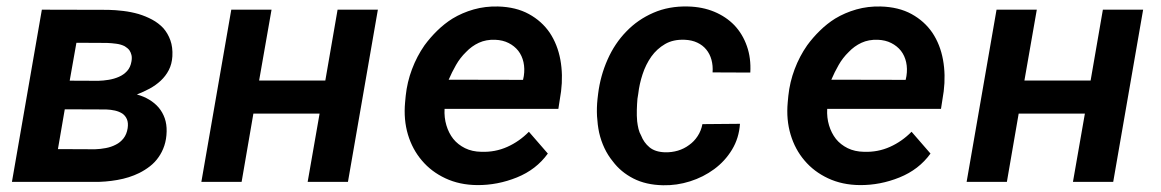

<svg xmlns="http://www.w3.org/2000/svg" viewBox="-20 -558 3561 589"><path d="M16.6 0H267.6Q303.2 0.5 339.8 -5.9Q376.5 -12.2 407.2 -27.3Q424.8 -36.1 440.2 -48.1Q455.6 -60.1 466.3 -75.7Q477.5 -91.3 484.1 -111.1Q490.7 -130.9 491.2 -154.8Q491.7 -176.8 485.4 -195.1Q479 -213.4 466.8 -228Q454.6 -242.2 437.5 -252.4Q420.4 -262.7 399.9 -268.1Q419.9 -275.9 439 -286.1Q458 -296.4 473.1 -310.5Q488.3 -324.7 497.8 -343Q507.3 -361.3 508.8 -385.3Q510.3 -413.1 502.7 -434.3Q495.1 -455.6 481 -471.7Q466.3 -487.3 446.8 -497.8Q427.2 -508.3 404.8 -515.1Q382.3 -521.5 358.4 -524.4Q334.5 -527.3 312 -527.8L108.4 -528.3ZM178.7 -222.7 305.7 -222.2Q319.8 -221.7 332.8 -218.8Q345.7 -215.8 355.5 -209.5Q364.7 -203.1 369.4 -192.1Q374 -181.2 371.6 -164.6Q368.7 -146 358.9 -133.5Q349.1 -121.1 335.4 -114.3Q321.3 -106.9 304.7 -103.8Q288.1 -100.6 271.5 -100.1L157.7 -100.6ZM193.8 -310.5 214.4 -426.8 308.1 -426.3Q322.3 -425.8 336.9 -423.8Q351.6 -421.9 362.8 -416Q366.7 -413.6 370.6 -410.4Q374.5 -407.2 377 -403.8Q381.3 -397.5 383.3 -389.2Q385.3 -380.9 383.3 -369.6Q380.4 -351.6 369.9 -340.1Q359.4 -328.6 344.7 -322.3Q330.1 -315.9 313.5 -313.2Q296.9 -310.5 281.7 -310.1Z M1047.4 0 1139.2 -528.3H1015.6L978 -311H774.9L813 -528.3H689.5L597.7 0H721.2L757.3 -209.5H960.4L923.8 0Z M1443.8 9.8Q1506.3 10.3 1565.7 -13.7Q1625 -37.6 1660.6 -86.9L1602.5 -153.8Q1573.2 -124 1536.1 -107.4Q1499 -90.8 1456.5 -92.3Q1428.2 -92.8 1406.5 -103.5Q1384.8 -114.3 1370.6 -131.8Q1356.4 -149.9 1349.4 -173.6Q1342.3 -197.3 1343.8 -224.1H1692.9L1701.2 -277.8Q1707.5 -328.6 1699 -375Q1690.4 -421.4 1666.5 -457.5Q1642.1 -493.2 1602.5 -514.9Q1563 -536.6 1507.8 -538.1Q1468.8 -539.1 1433.3 -529.1Q1397.9 -519 1368.2 -501Q1343.3 -485.4 1321.5 -464.1Q1299.8 -442.9 1282.2 -418.9Q1258.8 -385.3 1243.9 -345.7Q1229 -306.2 1224.6 -264.2L1222.7 -244.1Q1217.8 -190.9 1231.4 -145.3Q1245.1 -99.6 1274.4 -65.4Q1303.2 -31.2 1346.4 -11Q1389.6 9.3 1443.8 9.8ZM1499 -436Q1522.5 -435.1 1540.3 -426Q1558.1 -417 1569.8 -402.3Q1581.5 -387.2 1585.9 -367.2Q1590.3 -347.2 1586.9 -324.7L1584.5 -313L1356.4 -313.5Q1366.2 -336.4 1378.9 -358.6Q1391.6 -380.9 1409.7 -398.4Q1426.8 -416.5 1449 -426.8Q1471.2 -437 1499 -436Z M2020 -90.8Q1989.7 -91.8 1972.4 -106.2Q1955.1 -120.6 1946.8 -142.1Q1941.4 -151.4 1938.7 -162.6Q1936 -173.8 1934.6 -186Q1933.1 -203.1 1933.6 -220.9Q1934.1 -238.8 1935.5 -254.9L1938 -270.5Q1941.4 -300.3 1951.2 -330.1Q1960.9 -359.9 1978 -384.3Q1995.1 -408.2 2020.3 -422.9Q2045.4 -437.5 2080.6 -436Q2102.5 -435.1 2119.1 -427.2Q2135.7 -419.4 2146.5 -406.2Q2157.7 -392.6 2162.6 -374.5Q2167.5 -356.4 2166 -335.9L2281.7 -335.4Q2284.2 -379.9 2271.2 -416.7Q2258.3 -453.6 2232.9 -480.5Q2207.5 -506.8 2171.1 -522Q2134.8 -537.1 2090.3 -538.1Q2032.2 -539.6 1984.4 -518.8Q1936.5 -498 1901.4 -461.4Q1865.7 -424.8 1843.8 -375.2Q1821.8 -325.7 1814.9 -270.5L1813 -254.4Q1810.1 -227.5 1811.5 -201.4Q1813 -175.3 1817.9 -151.4Q1823.7 -126 1834.2 -103.8Q1844.7 -81.5 1859.9 -63Q1884.3 -30.3 1922.9 -10.5Q1961.4 9.3 2014.2 10.3Q2056.2 11.2 2096.9 -1.7Q2137.7 -14.6 2170.9 -39.1Q2204.1 -63.5 2225.6 -98.9Q2247.1 -134.3 2250 -178.2L2134.8 -177.2Q2130.9 -156.7 2120.1 -140.4Q2109.4 -124 2094.2 -113.3Q2078.6 -101.6 2059.6 -95.9Q2040.5 -90.3 2020 -90.8Z M2617.7 9.8Q2680.2 10.3 2739.5 -13.7Q2798.8 -37.6 2834.5 -86.9L2776.4 -153.8Q2747.1 -124 2710 -107.4Q2672.9 -90.8 2630.4 -92.3Q2602.1 -92.8 2580.3 -103.5Q2558.6 -114.3 2544.4 -131.8Q2530.3 -149.9 2523.2 -173.6Q2516.1 -197.3 2517.6 -224.1H2866.7L2875 -277.8Q2881.3 -328.6 2872.8 -375Q2864.3 -421.4 2840.3 -457.5Q2815.9 -493.2 2776.4 -514.9Q2736.8 -536.6 2681.6 -538.1Q2642.6 -539.1 2607.2 -529.1Q2571.8 -519 2542 -501Q2517.1 -485.4 2495.4 -464.1Q2473.6 -442.9 2456.1 -418.9Q2432.6 -385.3 2417.7 -345.7Q2402.8 -306.2 2398.4 -264.2L2396.5 -244.1Q2391.6 -190.9 2405.3 -145.3Q2418.9 -99.6 2448.2 -65.4Q2477.1 -31.2 2520.3 -11Q2563.5 9.3 2617.7 9.8ZM2672.9 -436Q2696.3 -435.1 2714.1 -426Q2731.9 -417 2743.7 -402.3Q2755.4 -387.2 2759.8 -367.2Q2764.2 -347.2 2760.7 -324.7L2758.3 -313L2530.3 -313.5Q2540 -336.4 2552.7 -358.6Q2565.4 -380.9 2583.5 -398.4Q2600.6 -416.5 2622.8 -426.8Q2645 -437 2672.9 -436Z M3395 0 3486.8 -528.3H3363.3L3325.7 -311H3122.6L3160.6 -528.3H3037.1L2945.3 0H3068.8L3105 -209.5H3308.1L3271.5 0Z"/></svg>

Font: Roboto Mono SemiBold
Style: Italic
Weight: 600
Italic angle: -10°
Monospace: yes
Designer: Google
Version: Version 3.000